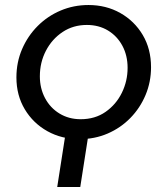

<svg xmlns="http://www.w3.org/2000/svg" viewBox="-20 -542 666 765"><path d="M208 203 240.4 -4.8H332.2L299.8 203ZM296.6 12.4Q225.8 12.4 169 -19.2Q112.2 -50.8 78.8 -106.5Q45.4 -162.2 45.4 -233.6Q45.4 -294 68 -346.4Q90.6 -398.8 130.1 -438.4Q169.6 -478 221.6 -500Q273.6 -522 332.6 -522Q402.8 -522 459.2 -490.2Q515.6 -458.4 548.7 -402.7Q581.8 -347 581.8 -274.2Q581.8 -215.6 560 -163.6Q538.2 -111.6 499.5 -72Q460.8 -32.4 409.1 -10Q357.4 12.4 296.6 12.4ZM301.4 -67Q358.8 -67 400.7 -96.3Q442.6 -125.6 465.5 -172.3Q488.4 -219 488.4 -271.6Q488.4 -321 467.6 -359.7Q446.8 -398.4 410.2 -420.5Q373.6 -442.6 326 -442.6Q271.6 -442.6 229.3 -414.4Q187 -386.2 162.9 -339.7Q138.8 -293.2 138.8 -238Q138.8 -190.2 159.4 -151.2Q180 -112.2 217.1 -89.6Q254.2 -67 301.4 -67Z"/></svg>

Font: MuseoModerno Thin
Style: Italic
Weight: 100
Italic angle: -9°
Designer: Pablo Cosgaya, Héctor Gatti, Marcela Romero, and the Authors of The MuseoModerno Project.
Foundry: Omnibus-Type Team
Version: Version 1.003